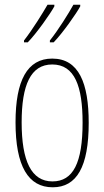

<svg xmlns="http://www.w3.org/2000/svg" viewBox="-20 -786 443 816"><path d="M321 -759V-766H292C273 -731 226 -656 192 -614V-606H208C246 -645 305 -729 321 -759ZM211 -759V-766H182C162 -731 118 -660 82 -614V-606H98C136 -645 195 -729 211 -759ZM357 -264C357 -433 315 -537 202 -537C96 -537 46 -444 46 -266C46 -80 100 10 204 10C306 10 357 -77 357 -264ZM72 -266C72 -424 110 -512 202 -512C298 -512 331 -418 331 -265C331 -94 291 -15 203 -15C113 -15 72 -102 72 -266Z"/></svg>

Font: Noto Sans Oriya ExtCond Thin
Style: Regular
Weight: 100
Width: 2
Designer: Amélie Bonet and Sol Matas
Foundry: Google LLC
Version: Version 2.006